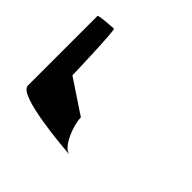

<svg xmlns="http://www.w3.org/2000/svg" viewBox="-153 -900 1059 1059"><g transform="rotate(45 376.5 -370.5)"><path d="M70 -145C70 -71 454 -42 501 -38C447 -46 401 -170 401 -228L204 -359C204 -366 194 -703 184 -703C174 -703 70 -696 70 -689ZM501 -38H507Z"/></g></svg>

Font: Ampere
Style: SuExt
Weight: 400
Version: Version 1